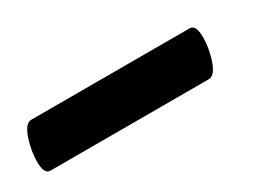

<svg xmlns="http://www.w3.org/2000/svg" viewBox="-86 -169 401 304"><g transform="rotate(-30 114.5 -17.5)"><path d="M-49 25Q-65 25 -59 -17Q-51 -60 -35 -60H254Q270 -60 264 -18Q256 25 240 25Z"/></g></svg>

Font: Lemonada Light
Style: Regular
Weight: 300
Designer: Mohamed Gaber (Arabic), Eduardo Tunni (Latin)
Foundry: Kief Type Foundry
Version: Version 4.004